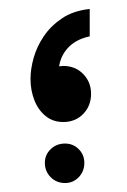

<svg xmlns="http://www.w3.org/2000/svg" viewBox="-20 -264 282 428"><path d="M180 -244V-183Q147 -176 129 -154.5Q111 -133 111 -104Q111 -88 116 -73L77 -51Q75 -57 74 -63Q73 -69 73 -75Q73 -94 83 -103Q93 -112 104 -114.5Q115 -117 121 -117Q148 -117 165.5 -99Q183 -81 183 -55Q183 -28 165.5 -10Q148 8 121 8Q98 8 81.5 -5.5Q65 -19 56.5 -41Q48 -63 48 -88Q48 -110 55 -135Q62 -160 77.5 -183Q93 -206 118 -223Q143 -240 180 -244ZM125 144Q106 144 93 131Q80 118 80 99Q80 81 93 68.5Q106 56 125 56Q143 56 155.5 68.5Q168 81 168 99Q168 118 155.5 131Q143 144 125 144Z"/></svg>

Font: Fustat Medium
Style: Regular
Weight: 500
Designer: Mohamed Gaber, Khaled Hosny, Laura Garcia Mut
Foundry: Kief Type Foundry, Alif Type Foundry, Hard Type Foundry
Version: Version 1.007